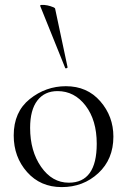

<svg xmlns="http://www.w3.org/2000/svg" viewBox="-20 -751 520 784"><path d="M144 -727Q143 -730 149 -731Q173 -732 199 -721Q205 -718 205 -716L256 -476Q256 -475 254 -473.5Q252 -472 249 -472Q246 -472 246 -474ZM232 13Q145 13 90.5 -48.5Q36 -110 36 -198Q36 -294 101.5 -346.5Q167 -399 249 -399Q336 -399 389.5 -337.5Q443 -276 443 -193Q443 -101 381.5 -44Q320 13 232 13ZM261 -5Q375 -5 375 -164Q375 -260 329.5 -319.5Q284 -379 215 -379Q162 -379 132.5 -340.5Q103 -302 103 -229Q103 -134 148 -69.5Q193 -5 261 -5Z"/></svg>

Font: Cormorant
Style: Regular
Weight: 400
Designer: Christian Thalmann (Catharsis Fonts)
Version: Version 1.000;PS 001.000;hotconv 1.0.70;makeotf.lib2.5.58329